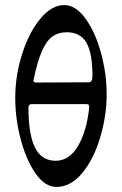

<svg xmlns="http://www.w3.org/2000/svg" viewBox="-20 -722 480 756"><path d="M40 -336Q40 -424 67 -509Q94 -594 138.5 -648Q183 -702 233 -702Q278 -702 316.5 -649Q355 -596 377.5 -514Q400 -432 400 -351Q400 -268 375 -182.5Q350 -97 304.5 -41.5Q259 14 202 14Q157 14 120 -39Q83 -92 61.5 -173.5Q40 -255 40 -336ZM330 -398Q344 -398 344 -424Q344 -512 320.5 -553.5Q297 -595 243 -595Q209 -595 185.5 -577.5Q162 -560 144.5 -519.5Q127 -479 112 -407V-404Q112 -401 114.5 -399Q117 -397 121 -397ZM331 -298V-303Q331 -312 321 -312H103Q98 -312 95 -308Q92 -304 92 -298Q92 -194 117.5 -141.5Q143 -89 199 -89Q254 -89 288 -148.5Q322 -208 331 -298Z"/></svg>

Font: EB Garamond SemiBold
Style: Regular
Weight: 600
Designer: Georg Duffner and Octavio Pardo
Foundry: Georg Duffner
Version: Version 1.000